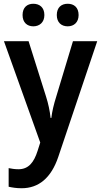

<svg xmlns="http://www.w3.org/2000/svg" viewBox="-20 -761 538 1021"><path d="M100 -681C100 -641 125 -621 157 -621C190 -621 216 -642 216 -681C216 -722 190 -741 157 -741C125 -741 100 -722 100 -681ZM282 -681C282 -641 307 -621 340 -621C373 -621 398 -642 398 -681C398 -722 373 -741 340 -741C307 -741 282 -722 282 -681ZM1 -542 194 -3 180 41C160 104 131 139 78 139C59 139 40 136 26 133V232C44 236 66 240 95 240C185 240 252 186 290 73L497 -542H368L279 -247C266 -206 257 -168 253 -134H249C245 -172 237 -209 225 -247L132 -542Z"/></svg>

Font: Noto Sans Gujarati UI SemiCondensed SemiBold
Style: Regular
Weight: 600
Width: 4
Designer: Jelle Bosma - Monotype Design Team, Universal Thirst
Foundry: Monotype Imaging Inc.
Version: Version 2.106